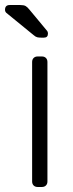

<svg xmlns="http://www.w3.org/2000/svg" viewBox="-47 -745 290 765"><path d="M103 0Q93 0 87 -6Q81 -12 81 -22V-498Q81 -508 87 -514Q93 -520 103 -520H120Q130 -520 136 -514Q142 -508 142 -498V-22Q142 -12 136 -6Q130 0 120 0ZM118 -595Q108 -595 101.5 -596.5Q95 -598 87 -605L-22 -694Q-27 -699 -27 -706Q-27 -725 -8 -725H33Q48 -725 55 -721Q62 -717 70 -707L139 -624Q144 -619 144 -611Q144 -595 128 -595Z"/></svg>

Font: Rubik Light Light
Style: Regular
Weight: 300
Version: Version 2.101